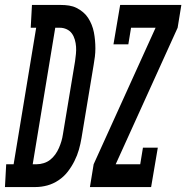

<svg xmlns="http://www.w3.org/2000/svg" viewBox="-83 -755 752 775"><path d="M-63 0 -58 -92H-28L63 -643H41L46 -735H163Q180 -735 196 -732.5Q212 -730 226 -723Q240 -716 252 -706Q264 -696 272.5 -683Q281 -670 287 -655Q293 -640 296 -624.5Q299 -609 300.5 -592.5Q302 -576 302 -559.5Q302 -543 300 -526.5Q298 -510 295 -493L246 -198Q242 -174 235.5 -151Q229 -128 217.5 -105Q206 -82 190.5 -62Q175 -42 153.5 -27.5Q132 -13 108 -6.5Q84 0 60 0ZM49 -92H65Q79 -92 93.5 -96.5Q108 -101 119.5 -110Q131 -119 140 -131.5Q149 -144 155 -158Q161 -172 165 -185.5Q169 -199 171 -213L220 -508Q222 -523 223.5 -537.5Q225 -552 224 -566.5Q223 -581 219 -595Q215 -609 207 -620Q199 -631 186 -637Q173 -643 159 -643H140ZM280 0 295 -92 545 -643H446L435 -576H375L402 -735H649L634 -643L384 -92H483L494 -159H554L527 0Z"/></svg>

Font: Iosevka Slab SmBdExObl
Style: Regular
Weight: 600
Width: 7
Italic angle: -9°
Monospace: yes
Designer: Belleve Invis
Foundry: Belleve Invis
Version: Version 11.1.0; ttfautohint (v1.8.3)